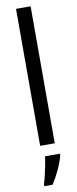

<svg xmlns="http://www.w3.org/2000/svg" viewBox="-107 -794 423 1049"><g transform="rotate(-10 105.0 -269.5)"><path d="M146 0H65V-760H146ZM164 71Q154 108 134.5 149.5Q115 191 95 221H49V210Q55 192 61.5 164.5Q68 137 73.5 109Q79 81 81 61H164Z"/></g></svg>

Font: Noto Sans Malayalam ExtraCondensed
Style: Regular
Weight: 400
Width: 2
Designer: Jelle Bosma - Monotype Design Team
Foundry: Monotype Imaging Inc.
Version: Version 2.104; ttfautohint (v1.8.4.7-5d5b)